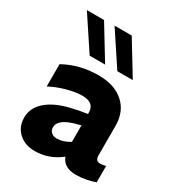

<svg xmlns="http://www.w3.org/2000/svg" viewBox="-179 -849 888 968"><g transform="rotate(30 265.0 -364.5)"><path d="M319 -43Q252 10 170 10Q112 10 76 -23.5Q40 -57 40 -111Q40 -167 87.5 -208.5Q135 -250 224 -270Q270 -281 310 -286V-294Q310 -352 240 -352Q200 -352 149 -337.5Q98 -323 60 -302V-432Q150 -482 260 -482Q353 -482 406.5 -434Q460 -386 460 -303V-132Q460 -100 487 -100Q503 -100 520 -105V-10Q499 -2 469.5 4Q440 10 410 10Q338 10 319 -43ZM235 -100Q271 -100 310 -124V-220Q271 -211 247 -201Q220 -190 205 -174.5Q190 -159 190 -141Q190 -122 202.5 -111Q215 -100 235 -100ZM170 -545 43 -737H143L260 -545ZM330 -547 203 -739H303L420 -547Z"/></g></svg>

Font: Madhuban Bold
Style: Regular
Weight: 700
Designer: jaikishan Patel
Foundry: MagicType
Version: Version 1.000